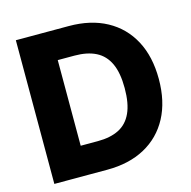

<svg xmlns="http://www.w3.org/2000/svg" viewBox="-106 -833 933 939"><g transform="rotate(-15 360.0 -364.0)"><path d="M323.2 0H129.4V-147H315.4Q378.4 -147 421.6 -168.7Q464.8 -190.4 486.8 -238.3Q508.8 -286.1 508.8 -363.8Q508.8 -441.4 486.6 -489Q464.4 -536.6 420.9 -558.6Q377.4 -580.6 313 -580.6H126.5V-727.5H323.2Q434.1 -727.5 514.4 -683.8Q594.7 -640.1 638.2 -558.6Q681.6 -477.1 681.6 -363.8Q681.6 -250.5 638.2 -168.9Q594.7 -87.4 514.4 -43.7Q434.1 0 323.2 0ZM228 -727.5V0H55.2V-727.5Z"/></g></svg>

Font: Inter 17pt ExtraBold
Style: Regular
Weight: 800
Version: Version 4.001;git-66647c0bb